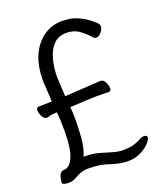

<svg xmlns="http://www.w3.org/2000/svg" viewBox="-136 -803 771 909"><g transform="rotate(-20 250.0 -348.5)"><path d="M52 17Q21 17 21 4L23 -11Q30 -48 51 -48Q82 -48 100 -91Q118 -134 118 -217Q118 -283 114 -316Q81 -314 75 -311Q69 -308 61 -308Q47 -308 38.5 -325.5Q30 -343 30 -355Q30 -371 44 -371Q79 -371 100 -372H109L103 -478Q103 -620 189 -684Q231 -714 284 -714Q293 -714 317.5 -711.5Q342 -709 375 -693Q408 -677 444 -642Q449 -636 449 -628Q449 -615 437 -599.5Q425 -584 411 -584Q403 -584 398 -589Q368 -622 343.5 -638Q319 -654 283 -654Q243 -654 218.5 -628Q194 -602 183 -560Q172 -518 172 -476Q172 -455 177 -374L359 -385Q373 -385 381.5 -367.5Q390 -350 390 -337Q390 -322 377 -322Q365 -323 311 -323Q284 -323 182 -317Q185 -290 185 -260Q185 -207 181 -160.5Q177 -114 161 -75Q201 -75 230 -68Q263 -59 293 -49.5Q323 -40 349 -40Q400 -40 437 -61Q451 -69 461 -69Q478 -69 478 -57Q478 -48 462 -30Q446 -12 417 2.5Q388 17 352 17Q315 17 266 1Q224 -15 163 -15Q137 -15 120.5 -8Q104 -1 89.5 8Q75 17 52 17Z"/></g></svg>

Font: LXGW WenKai Mono TC
Style: Regular
Weight: 400
Designer: LXGW / Fontworks Inc.
Foundry: LXGW / Fontworks Inc.
Version: Version 1.330